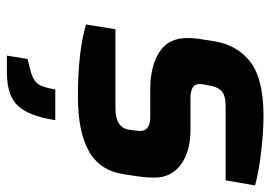

<svg xmlns="http://www.w3.org/2000/svg" viewBox="-136 -448 799 568"><g transform="rotate(90 264.0 -163.5)"><path d="M52 -18 66 -105H300Q356 -105 363 -144L366 -166L367 -178Q367 -208 325 -208H245Q175 -208 133.5 -235Q92 -262 92 -317Q92 -341 96 -362L102 -400Q114 -468 164.5 -505.5Q215 -543 323 -543Q370 -543 429.5 -536Q489 -529 528 -518L513 -431H294Q265 -431 252 -421.5Q239 -412 234 -390L231 -375Q228 -362 228 -354Q228 -340 238.5 -333.5Q249 -327 274 -327H364Q428 -327 466.5 -298.5Q505 -270 505 -220Q505 -200 502 -177L495 -130Q484 -58 426 -26Q368 6 266 6Q132 6 52 -18ZM154 155 182 148Q213 141 225.5 127Q238 113 244 73H335Q323 151 292.5 183.5Q262 216 195 216H144Z"/></g></svg>

Font: Exo
Style: Bold Italic
Weight: 700
Italic angle: -9°
Designer: Natanael Gama
Foundry: Natanael Gama
Version: Version 1.500; ttfautohint (v1.6)